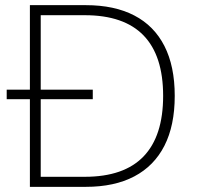

<svg xmlns="http://www.w3.org/2000/svg" viewBox="-20 -725 765 745"><path d="M96 0V-705H313Q424 -705 501 -665Q578 -625 618 -546.5Q658 -468 658 -353Q658 -238 618 -159.5Q578 -81 501 -40.5Q424 0 313 0ZM138 -39H309Q461 -39 537 -118Q613 -197 613 -353Q613 -509 537 -587.5Q461 -666 309 -666H138ZM6 -340V-377H340V-340Z"/></svg>

Font: Nunito Sans 12pt ExtraLight 12pt ExtraLight
Style: Regular
Weight: 250
Version: Version 3.101;gftools[0.9.27]